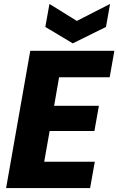

<svg xmlns="http://www.w3.org/2000/svg" viewBox="-20 -962 605 982"><path d="M564.9 -702.1 541 -566.9H282.2L256.8 -420.9H485.8L462.9 -292H233.9L206.1 -134.8H464.8L440.9 0H11.2L134.8 -702.1ZM373 -855 543 -941.9 522 -824.2 352.1 -740.2 211.9 -824.2 232.9 -941.9Z"/></svg>

Font: SVN-Poppins
Style: Bold Italic
Weight: 700
Italic angle: -10°
Designer: Ninad Kale (Devanagari), Jonny Pinhorn (Latin)
Foundry: Indian Type Foundry
Version: Version 3.002 2017